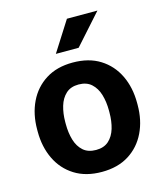

<svg xmlns="http://www.w3.org/2000/svg" viewBox="-113 -835 790 929"><g transform="rotate(-15 282.0 -370.0)"><path d="M32.2 -258.8V-269Q32.2 -346.2 61.5 -407Q90.8 -467.8 146.5 -502.9Q202.1 -538.1 281.7 -538.1Q362.3 -538.1 418.2 -502.9Q474.1 -467.8 503.4 -407Q532.7 -346.2 532.7 -269V-258.8Q532.7 -182.1 503.4 -121.3Q474.1 -60.5 418.5 -25.4Q362.8 9.8 282.7 9.8Q202.6 9.8 146.7 -25.4Q90.8 -60.5 61.5 -121.3Q32.2 -182.1 32.2 -258.8ZM172.9 -269V-258.8Q172.9 -214.8 183.6 -179Q194.3 -143.1 218.5 -121.6Q242.7 -100.1 282.7 -100.1Q322.3 -100.1 346.2 -121.6Q370.1 -143.1 380.9 -179Q391.6 -214.8 391.6 -258.8V-269Q391.6 -312 380.9 -348.1Q370.1 -384.3 345.9 -406.2Q321.8 -428.2 281.7 -428.2Q242.2 -428.2 218.3 -406.2Q194.3 -384.3 183.6 -348.1Q172.9 -312 172.9 -269ZM214.4 -599.6 310.1 -750H462.9L328.6 -599.6Z"/></g></svg>

Font: Vazirmatn UI
Style: Bold
Weight: 700
Designer: Saber Rastikerdar
Foundry: Saber Rastikerdar
Version: Version 33.003